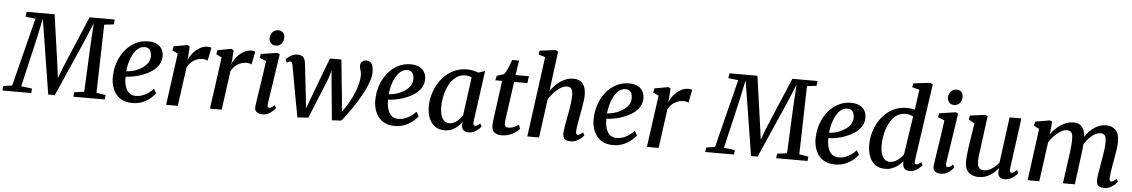

<svg xmlns="http://www.w3.org/2000/svg" viewBox="-74 -1289 10451 1772"><g transform="rotate(5 5151.5 -403.0)"><path d="M-36.5 0 -31.5 -41.5 50 -54.5 209.5 -687 117 -697.5 123 -743H382.5L450.5 -261.5L464 -159.5L504.5 -266L706 -743H939.5L934 -697.5L846.5 -687L830.5 -54.5L915.5 -41.5L912 0H621.5L625.5 -42L717 -54L737 -490.5L749.5 -692L675.5 -514.5L449 0.5L388 0L308 -502.5L277.5 -691.5L236 -498L133 -54.5L234.5 -41.5L230.5 0Z M1379.5 -97.5Q1366 -77.5 1336.2 -52Q1306.5 -26.5 1263.5 -8Q1220.5 10.5 1167 10.5Q1112.5 10.5 1074 -8.5Q1035.5 -27.5 1012 -59.8Q988.5 -92 977.8 -131.8Q967 -171.5 967.5 -213Q968.5 -286 991 -350.5Q1013.5 -415 1053.5 -464Q1093.5 -513 1147.2 -541.2Q1201 -569.5 1263.5 -569.5Q1313.5 -569.5 1345.2 -553.2Q1377 -537 1392.8 -509.2Q1408.5 -481.5 1409 -447Q1409.5 -399.5 1386.8 -363.8Q1364 -328 1326.8 -302.2Q1289.5 -276.5 1246 -260Q1202.5 -243.5 1160 -235.2Q1117.5 -227 1085 -226.5Q1083.5 -194 1088.8 -163.8Q1094 -133.5 1107 -109.5Q1120 -85.5 1141.5 -71.5Q1163 -57.5 1194 -57.5Q1226 -57.5 1254.5 -68Q1283 -78.5 1308.8 -96.5Q1334.5 -114.5 1356 -138ZM1238.5 -513.5Q1203 -513.5 1175.8 -490.8Q1148.5 -468 1129.8 -432Q1111 -396 1100.2 -355Q1089.5 -314 1086.5 -276.5Q1112.5 -277.5 1142 -284.8Q1171.5 -292 1199.8 -305.5Q1228 -319 1251.2 -338Q1274.5 -357 1288 -382Q1301.5 -407 1301 -437.5Q1300 -475.5 1283.8 -494.5Q1267.5 -513.5 1238.5 -513.5Z M1480 0 1546 -480 1494.5 -505.5 1502 -544 1629 -567 1650.5 -554.5 1644.5 -465 1640 -425.5Q1648.5 -449 1665 -473.8Q1681.5 -498.5 1704.5 -519.8Q1727.5 -541 1756.2 -554.2Q1785 -567.5 1818 -567.5Q1827.5 -567.5 1837 -565.5Q1846.5 -563.5 1850.5 -560L1826.5 -439.5Q1821.5 -443.5 1809 -447Q1796.5 -450.5 1777 -450.5Q1758 -450.5 1738.2 -445Q1718.5 -439.5 1699.5 -428.5Q1680.5 -417.5 1665 -400.5Q1649.5 -383.5 1638 -361L1588.5 0Z M1886.5 0 1952.5 -480 1901 -505.5 1908.5 -544 2035.5 -567 2057 -554.5 2051 -465 2046.5 -425.5Q2055 -449 2071.5 -473.8Q2088 -498.5 2111 -519.8Q2134 -541 2162.8 -554.2Q2191.5 -567.5 2224.5 -567.5Q2234 -567.5 2243.5 -565.5Q2253 -563.5 2257 -560L2233 -439.5Q2228 -443.5 2215.5 -447Q2203 -450.5 2183.5 -450.5Q2164.5 -450.5 2144.8 -445Q2125 -439.5 2106 -428.5Q2087 -417.5 2071.5 -400.5Q2056 -383.5 2044.5 -361L1995 0Z M2373 10Q2349.5 10 2332.5 2.8Q2315.5 -4.5 2307.5 -18.8Q2299.5 -33 2301.5 -54.5Q2304 -75 2309 -109.5Q2314 -144 2320.8 -187.8Q2327.5 -231.5 2335 -281.2Q2342.5 -331 2350 -382.5Q2357.5 -434 2364 -483L2303 -507.5L2310 -544L2461.5 -567L2484.5 -556L2414.5 -91.5Q2412 -73.5 2416.8 -64.5Q2421.5 -55.5 2430 -55.5Q2440 -55.5 2451.5 -62Q2463 -68.5 2480 -84.5L2493 -57.5Q2488 -50.5 2472.2 -34.2Q2456.5 -18 2431.5 -4Q2406.5 10 2373 10ZM2438.5 -632.5Q2412.5 -632.5 2395 -651Q2377.5 -669.5 2378 -698Q2379 -731.5 2399.8 -753.8Q2420.5 -776 2452.5 -776Q2480 -776 2496.5 -758.2Q2513 -740.5 2512.5 -714Q2512.5 -678.5 2492.2 -655.5Q2472 -632.5 2438.5 -632.5Z M2697.5 10 2664.5 -164.5 2610 -466.5Q2606.5 -483.5 2601.5 -490.8Q2596.5 -498 2587.5 -498Q2577.5 -498.5 2570.2 -493.5Q2563 -488.5 2555.5 -483.5L2543 -513.5Q2546.5 -519.5 2561.2 -532.2Q2576 -545 2598.2 -556.2Q2620.5 -567.5 2647.5 -567.5Q2686 -567.5 2701.8 -550.2Q2717.5 -533 2722.5 -500.5L2759.5 -178L2769.5 -81L2809.5 -187.5L2949 -557.5H3055.5L3094.5 -170.5L3103 -77.5L3152 -151.5Q3166.5 -176 3182.8 -208.2Q3199 -240.5 3213.5 -277.2Q3228 -314 3237.2 -352.5Q3246.5 -391 3247 -427Q3247 -444 3243.2 -459Q3239.5 -474 3235.5 -487.8Q3231.5 -501.5 3231.5 -514Q3231.5 -538.5 3246.5 -553.5Q3261.5 -568.5 3286.5 -568.5Q3310 -568.5 3324.5 -555.8Q3339 -543 3345.5 -520.5Q3352 -498 3352 -468.5Q3352.5 -431 3337.5 -384.5Q3322.5 -338 3296.8 -287.2Q3271 -236.5 3238.8 -184.8Q3206.5 -133 3171.5 -84.8Q3136.5 -36.5 3103.5 4L3017 9L2980.5 -369.5L2974.5 -447.5L2950 -369L2798.5 3.5Z M3811.5 -97.5Q3798 -77.5 3768.2 -52Q3738.5 -26.5 3695.5 -8Q3652.5 10.5 3599 10.5Q3544.5 10.5 3506 -8.5Q3467.5 -27.5 3444 -59.8Q3420.5 -92 3409.8 -131.8Q3399 -171.5 3399.5 -213Q3400.5 -286 3423 -350.5Q3445.5 -415 3485.5 -464Q3525.5 -513 3579.2 -541.2Q3633 -569.5 3695.5 -569.5Q3745.5 -569.5 3777.2 -553.2Q3809 -537 3824.8 -509.2Q3840.5 -481.5 3841 -447Q3841.5 -399.5 3818.8 -363.8Q3796 -328 3758.8 -302.2Q3721.5 -276.5 3678 -260Q3634.5 -243.5 3592 -235.2Q3549.5 -227 3517 -226.5Q3515.5 -194 3520.8 -163.8Q3526 -133.5 3539 -109.5Q3552 -85.5 3573.5 -71.5Q3595 -57.5 3626 -57.5Q3658 -57.5 3686.5 -68Q3715 -78.5 3740.8 -96.5Q3766.5 -114.5 3788 -138ZM3670.5 -513.5Q3635 -513.5 3607.8 -490.8Q3580.5 -468 3561.8 -432Q3543 -396 3532.2 -355Q3521.5 -314 3518.5 -276.5Q3544.5 -277.5 3574 -284.8Q3603.5 -292 3631.8 -305.5Q3660 -319 3683.2 -338Q3706.5 -357 3720 -382Q3733.5 -407 3733 -437.5Q3732 -475.5 3715.8 -494.5Q3699.5 -513.5 3670.5 -513.5Z M4321 -95.5Q4317.5 -73 4324.2 -64.2Q4331 -55.5 4340 -55.5Q4348.5 -55.5 4358.8 -61.8Q4369 -68 4384 -81L4398 -54Q4394 -47 4378.2 -31.5Q4362.5 -16 4338 -3Q4313.5 10 4282.5 10Q4253.5 10 4235.5 -5Q4217.5 -20 4217.5 -53L4220.5 -80Q4203 -58.5 4180.5 -37.8Q4158 -17 4128.5 -3.5Q4099 10 4060.5 10Q4004.5 10 3968.2 -17.5Q3932 -45 3914.2 -92.2Q3896.5 -139.5 3896.5 -197.5Q3896.5 -248 3910.2 -300.5Q3924 -353 3950.8 -400.8Q3977.5 -448.5 4016.8 -486.2Q4056 -524 4107.8 -546Q4159.5 -568 4222.5 -568Q4246.5 -568 4275 -561.8Q4303.5 -555.5 4324.5 -547.5L4386 -567.5ZM4267 -497Q4254 -504.5 4239.2 -508Q4224.5 -511.5 4208.5 -511.5Q4169 -511.5 4137.2 -493.2Q4105.5 -475 4082 -443.8Q4058.5 -412.5 4042.8 -372.5Q4027 -332.5 4019.2 -288.8Q4011.5 -245 4011.5 -203Q4011.5 -156 4022.2 -123.8Q4033 -91.5 4051.8 -75Q4070.5 -58.5 4095.5 -58.5Q4116.5 -58.5 4134.5 -66Q4152.5 -73.5 4168 -85.8Q4183.5 -98 4196 -112Q4208.5 -126 4218.5 -138.5Z M4617.5 -177.5Q4615 -161 4613.5 -148.2Q4612 -135.5 4611 -124.5Q4610 -113.5 4610 -100.5Q4610 -84 4618.2 -75Q4626.5 -66 4643 -66Q4677 -66 4701 -77.8Q4725 -89.5 4741 -102.5L4753 -62Q4741 -48.5 4718 -31.5Q4695 -14.5 4661.8 -2.2Q4628.5 10 4584.5 10Q4547 10 4522 -9.5Q4497 -29 4497 -74.5Q4497 -79.5 4497.2 -86Q4497.5 -92.5 4498.5 -102.2Q4499.5 -112 4501.2 -125.8Q4503 -139.5 4505.5 -159.5L4550.5 -490.5H4487L4496.5 -532.5L4561.5 -553.5Q4573 -565.5 4584.8 -589.8Q4596.5 -614 4607.5 -641.5Q4618.5 -669 4626.5 -691H4689.5L4669.5 -555H4793L4784 -490.5H4661.5Z M5227.5 10Q5199.5 10 5183.5 1.8Q5167.5 -6.5 5161.2 -21.8Q5155 -37 5155 -58Q5156 -72.5 5158.5 -91.8Q5161 -111 5164.8 -133Q5168.5 -155 5172.8 -177.2Q5177 -199.5 5180.5 -220Q5184.5 -241 5189 -265Q5193.5 -289 5197.2 -314.8Q5201 -340.5 5203.5 -365.2Q5206 -390 5206 -412Q5205.5 -443.5 5199.5 -460.5Q5193.5 -477.5 5181.5 -484.2Q5169.5 -491 5151 -491Q5131 -491 5108.5 -480.2Q5086 -469.5 5063.2 -450.5Q5040.5 -431.5 5019.8 -407Q4999 -382.5 4983 -355L4935.5 0H4826.5L4926.5 -744L4864.5 -762.5L4871 -798.5L5018 -817L5041.5 -804L4993.5 -434.5Q5012 -462 5035.5 -486.2Q5059 -510.5 5085.8 -528.8Q5112.5 -547 5141.8 -557.5Q5171 -568 5202 -568Q5238 -568 5264.8 -554.2Q5291.5 -540.5 5306.2 -508.5Q5321 -476.5 5321 -422Q5321 -402 5316.8 -371Q5312.5 -340 5306.8 -307Q5301 -274 5296 -247Q5292.5 -228.5 5288.8 -207.2Q5285 -186 5281.2 -164.8Q5277.5 -143.5 5274.8 -123.8Q5272 -104 5271 -87.5Q5271 -70 5275.8 -62.5Q5280.5 -55 5287.5 -55Q5298 -55 5308.5 -61.5Q5319 -68 5337 -82.5L5349.5 -54.5Q5345.5 -48 5329.2 -32.5Q5313 -17 5287.2 -3.5Q5261.5 10 5227.5 10Z M5834 -97.5Q5820.5 -77.5 5790.8 -52Q5761 -26.5 5718 -8Q5675 10.5 5621.5 10.5Q5567 10.5 5528.5 -8.5Q5490 -27.5 5466.5 -59.8Q5443 -92 5432.2 -131.8Q5421.5 -171.5 5422 -213Q5423 -286 5445.5 -350.5Q5468 -415 5508 -464Q5548 -513 5601.8 -541.2Q5655.5 -569.5 5718 -569.5Q5768 -569.5 5799.8 -553.2Q5831.5 -537 5847.2 -509.2Q5863 -481.5 5863.5 -447Q5864 -399.5 5841.2 -363.8Q5818.5 -328 5781.2 -302.2Q5744 -276.5 5700.5 -260Q5657 -243.5 5614.5 -235.2Q5572 -227 5539.5 -226.5Q5538 -194 5543.2 -163.8Q5548.5 -133.5 5561.5 -109.5Q5574.5 -85.5 5596 -71.5Q5617.5 -57.5 5648.5 -57.5Q5680.5 -57.5 5709 -68Q5737.5 -78.5 5763.2 -96.5Q5789 -114.5 5810.5 -138ZM5693 -513.5Q5657.5 -513.5 5630.2 -490.8Q5603 -468 5584.2 -432Q5565.5 -396 5554.8 -355Q5544 -314 5541 -276.5Q5567 -277.5 5596.5 -284.8Q5626 -292 5654.2 -305.5Q5682.5 -319 5705.8 -338Q5729 -357 5742.5 -382Q5756 -407 5755.5 -437.5Q5754.5 -475.5 5738.2 -494.5Q5722 -513.5 5693 -513.5Z M5934.5 0 6000.5 -480 5949 -505.5 5956.5 -544 6083.5 -567 6105 -554.5 6099 -465 6094.5 -425.5Q6103 -449 6119.5 -473.8Q6136 -498.5 6159 -519.8Q6182 -541 6210.8 -554.2Q6239.5 -567.5 6272.5 -567.5Q6282 -567.5 6291.5 -565.5Q6301 -563.5 6305 -560L6281 -439.5Q6276 -443.5 6263.5 -447Q6251 -450.5 6231.5 -450.5Q6212.5 -450.5 6192.8 -445Q6173 -439.5 6154 -428.5Q6135 -417.5 6119.5 -400.5Q6104 -383.5 6092.5 -361L6043 0Z M6474.5 0 6479.5 -41.5 6561 -54.5 6720.5 -687 6628 -697.5 6634 -743H6893.5L6961.5 -261.5L6975 -159.5L7015.5 -266L7217 -743H7450.5L7445 -697.5L7357.5 -687L7341.5 -54.5L7426.5 -41.5L7423 0H7132.5L7136.5 -42L7228 -54L7248 -490.5L7260.5 -692L7186.5 -514.5L6960 0.5L6899 0L6819 -502.5L6788.5 -691.5L6747 -498L6644 -54.5L6745.5 -41.5L6741.5 0Z M7890.5 -97.5Q7877 -77.5 7847.2 -52Q7817.5 -26.5 7774.5 -8Q7731.5 10.5 7678 10.5Q7623.5 10.5 7585 -8.5Q7546.5 -27.5 7523 -59.8Q7499.5 -92 7488.8 -131.8Q7478 -171.5 7478.5 -213Q7479.5 -286 7502 -350.5Q7524.5 -415 7564.5 -464Q7604.5 -513 7658.2 -541.2Q7712 -569.5 7774.5 -569.5Q7824.5 -569.5 7856.2 -553.2Q7888 -537 7903.8 -509.2Q7919.5 -481.5 7920 -447Q7920.5 -399.5 7897.8 -363.8Q7875 -328 7837.8 -302.2Q7800.5 -276.5 7757 -260Q7713.5 -243.5 7671 -235.2Q7628.5 -227 7596 -226.5Q7594.5 -194 7599.8 -163.8Q7605 -133.5 7618 -109.5Q7631 -85.5 7652.5 -71.5Q7674 -57.5 7705 -57.5Q7737 -57.5 7765.5 -68Q7794 -78.5 7819.8 -96.5Q7845.5 -114.5 7867 -138ZM7749.5 -513.5Q7714 -513.5 7686.8 -490.8Q7659.5 -468 7640.8 -432Q7622 -396 7611.2 -355Q7600.5 -314 7597.5 -276.5Q7623.5 -277.5 7653 -284.8Q7682.5 -292 7710.8 -305.5Q7739 -319 7762.2 -338Q7785.5 -357 7799 -382Q7812.5 -407 7812 -437.5Q7811 -475.5 7794.8 -494.5Q7778.5 -513.5 7749.5 -513.5Z M8410 -92Q8407.5 -74 8411.2 -64.8Q8415 -55.5 8424 -55.5Q8433 -55.5 8443.5 -61.2Q8454 -67 8470 -79.5L8483.5 -53Q8478.5 -46.5 8463.2 -31.2Q8448 -16 8424.2 -3Q8400.5 10 8369 10Q8337.5 10 8321.5 -6Q8305.5 -22 8304.5 -55.5L8304 -75.5Q8289 -55 8265.5 -35.2Q8242 -15.5 8210.5 -2.8Q8179 10 8141 10Q8083.5 10 8047.2 -18.2Q8011 -46.5 7993.8 -93.8Q7976.5 -141 7976.5 -198.5Q7976.5 -249 7989.5 -301.2Q8002.5 -353.5 8028.5 -401Q8054.5 -448.5 8093 -486.2Q8131.5 -524 8182.8 -546Q8234 -568 8297 -568Q8313.5 -568 8332.2 -565Q8351 -562 8367.5 -557.5L8393.5 -744L8325 -762.5L8334 -798.5L8489 -817L8512.5 -804ZM8357.5 -492.5Q8342.5 -503 8323.5 -507.2Q8304.5 -511.5 8285 -511.5Q8244 -511.5 8212 -492.2Q8180 -473 8157.2 -440.5Q8134.5 -408 8119.8 -368Q8105 -328 8098 -285.5Q8091 -243 8091 -204.5Q8091 -160 8101 -127Q8111 -94 8130.5 -76Q8150 -58 8177 -58Q8205 -58 8229.5 -70.5Q8254 -83 8273.2 -101.2Q8292.5 -119.5 8304 -137Z M8657.5 10Q8634 10 8617 2.8Q8600 -4.5 8592 -18.8Q8584 -33 8586 -54.5Q8588.5 -75 8593.5 -109.5Q8598.5 -144 8605.2 -187.8Q8612 -231.5 8619.5 -281.2Q8627 -331 8634.5 -382.5Q8642 -434 8648.5 -483L8587.5 -507.5L8594.5 -544L8746 -567L8769 -556L8699 -91.5Q8696.5 -73.5 8701.2 -64.5Q8706 -55.5 8714.5 -55.5Q8724.5 -55.5 8736 -62Q8747.5 -68.5 8764.5 -84.5L8777.5 -57.5Q8772.5 -50.5 8756.8 -34.2Q8741 -18 8716 -4Q8691 10 8657.5 10ZM8723 -632.5Q8697 -632.5 8679.5 -651Q8662 -669.5 8662.5 -698Q8663.5 -731.5 8684.2 -753.8Q8705 -776 8737 -776Q8764.5 -776 8781 -758.2Q8797.5 -740.5 8797 -714Q8797 -678.5 8776.8 -655.5Q8756.5 -632.5 8723 -632.5Z M9009 10Q8975 10 8946 -2Q8917 -14 8898.8 -42.2Q8880.5 -70.5 8880 -120Q8880 -137.5 8881.5 -158.2Q8883 -179 8885.8 -202Q8888.5 -225 8891.5 -248.8Q8894.5 -272.5 8898 -294.5L8926.5 -480L8872 -509.5L8879 -548L9021 -567L9042.5 -556L9007.5 -290.5Q9005 -269 9002 -248.2Q8999 -227.5 8996.5 -208Q8994 -188.5 8992.2 -170.5Q8990.5 -152.5 8990.5 -137Q8990.5 -105 8998.2 -87.5Q9006 -70 9020.2 -63Q9034.5 -56 9054.5 -56Q9079.5 -56 9104.5 -68.2Q9129.5 -80.5 9151.5 -99.5Q9173.5 -118.5 9189 -139.5L9245.5 -563H9354.5L9291 -92Q9288.5 -73 9293.2 -64.2Q9298 -55.5 9307 -55.5Q9316.5 -55.5 9327.5 -62Q9338.5 -68.5 9357 -85L9369.5 -57.5Q9365.5 -50 9349 -34Q9332.5 -18 9307 -4.2Q9281.5 9.5 9250 9.5Q9217.5 9.5 9201.5 -7Q9185.5 -23.5 9186.5 -51Q9186 -53 9186.2 -56.8Q9186.5 -60.5 9187 -65.5Q9187.5 -70.5 9188 -75.5Q9188.5 -80.5 9189 -85L9187.5 -86Q9173 -68.5 9155 -51.2Q9137 -34 9114.8 -20.2Q9092.5 -6.5 9066.2 1.8Q9040 10 9009 10Z M9640 -557 9628.5 -440.5Q9647 -466.5 9670.5 -489.5Q9694 -512.5 9721 -530.2Q9748 -548 9776.8 -558Q9805.5 -568 9835 -568Q9871.5 -568 9895.8 -554Q9920 -540 9932.8 -509.2Q9945.5 -478.5 9946.5 -428Q9947 -422.5 9946.8 -416.5Q9946.5 -410.5 9946.2 -404.5Q9946 -398.5 9945.5 -391.5L9928.5 -414.5Q9946 -448 9969 -476Q9992 -504 10019.2 -524.8Q10046.5 -545.5 10077.5 -556.8Q10108.5 -568 10141.5 -568Q10194.5 -568 10228 -534.8Q10261.5 -501.5 10261.5 -422Q10261.5 -402 10257.5 -371.5Q10253.5 -341 10248 -308Q10242.5 -275 10237.5 -247Q10233 -221.5 10228 -193Q10223 -164.5 10219.2 -137Q10215.5 -109.5 10214.5 -87.5Q10213.5 -70 10217.5 -62.8Q10221.5 -55.5 10229 -55.5Q10239.5 -55.5 10250.8 -62Q10262 -68.5 10279.5 -84.5L10292.5 -57.5Q10287.5 -50.5 10271.5 -34.2Q10255.5 -18 10229.5 -4Q10203.5 10 10169.5 10Q10141.5 10 10126.2 1.2Q10111 -7.5 10105 -22.8Q10099 -38 10099.5 -57.5Q10100 -77 10104 -104.8Q10108 -132.5 10113.5 -163Q10119 -193.5 10123.5 -222Q10128 -249 10133.8 -282Q10139.5 -315 10143.5 -349Q10147.5 -383 10147.5 -412Q10147.5 -458.5 10134.2 -474.5Q10121 -490.5 10093 -490.5Q10072.5 -490.5 10049.8 -479.2Q10027 -468 10004.2 -447.5Q9981.5 -427 9961.5 -399.8Q9941.5 -372.5 9927 -340.5L9947 -404.5Q9946.5 -381.5 9943.8 -353.8Q9941 -326 9937.8 -298.8Q9934.5 -271.5 9931 -247L9899 0H9788.5L9819 -220Q9823 -248 9827.5 -281.2Q9832 -314.5 9835 -348.2Q9838 -382 9838 -411Q9837.5 -459.5 9824.5 -475.2Q9811.5 -491 9779.5 -491Q9761 -491 9739.8 -481Q9718.5 -471 9696.8 -453.2Q9675 -435.5 9655 -412.5Q9635 -389.5 9619 -363L9570 0H9461.5L9526 -481L9476 -506.5L9483.5 -544.5L9618.5 -568Z"/></g></svg>

Font: Merriweather Medium
Style: Italic
Weight: 500
Italic angle: -7.8°
Version: Version 2.101